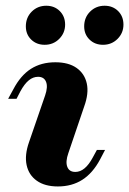

<svg xmlns="http://www.w3.org/2000/svg" viewBox="-20 -651 459 682"><path d="M185.5 11.3Q139.5 11.3 110.9 -8.9Q82.3 -29 74.6 -64.5Q66.9 -100 83.1 -146L140.3 -312.1Q150.8 -342.7 143.5 -360.5Q136.3 -378.2 115.3 -378.2Q97.6 -378.2 82.3 -365.7Q66.9 -353.2 52.4 -326.6L38.7 -300H8.9L27.4 -333.9Q53.2 -383.1 89.9 -406.5Q126.6 -429.8 176.6 -429.8Q223.4 -429.8 252 -409.7Q280.6 -389.5 288.3 -354.4Q296 -319.4 279 -272.6L222.6 -106.5Q212.1 -76.6 219 -58.5Q225.8 -40.3 247.6 -40.3Q282.3 -40.3 309.7 -91.9L324.2 -118.5H353.2L335.5 -84.7Q309.7 -36.3 272.6 -12.5Q235.5 11.3 185.5 11.3ZM346 -491.9Q316.9 -491.9 298 -510.5Q279 -529 279 -557.3Q279 -588.7 300 -609.7Q321 -630.6 351.6 -630.6Q380.6 -630.6 399.6 -611.7Q418.5 -592.7 418.5 -563.7Q418.5 -533.9 397.6 -512.9Q376.6 -491.9 346 -491.9ZM138.7 -491.9Q109.7 -491.9 90.7 -510.5Q71.8 -529 71.8 -557.3Q71.8 -588.7 92.7 -609.7Q113.7 -630.6 144.4 -630.6Q173.4 -630.6 192.3 -611.7Q211.3 -592.7 211.3 -563.7Q211.3 -533.9 190.3 -512.9Q169.4 -491.9 138.7 -491.9Z"/></svg>

Font: Playfair 5pt SemiExpanded Light Black
Style: Italic
Weight: 900
Italic angle: -15.6°
Version: Version 2.001;gftools[0.9.30]